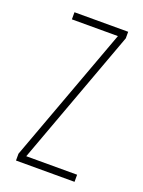

<svg xmlns="http://www.w3.org/2000/svg" viewBox="-108 -581 474 635"><g transform="rotate(20 129.0 -263.5)"><path d="M235 0H29V-24L205 -502H43V-527H232V-504L56 -25H235Z"/></g></svg>

Font: Noto Sans Gujarati UI ExtraCondensed Thin
Style: Regular
Weight: 100
Width: 2
Designer: Jelle Bosma - Monotype Design Team, Universal Thirst
Foundry: Monotype Imaging Inc.
Version: Version 2.106; ttfautohint (v1.8.4.7-5d5b)